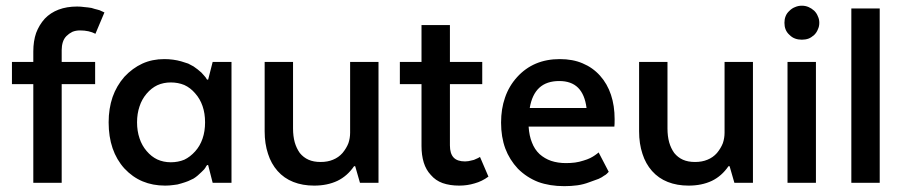

<svg xmlns="http://www.w3.org/2000/svg" viewBox="-20 -635 3138 667"><path d="M310.5 -342.8Q310.5 -362.3 310.5 -419.9Q282.2 -419.9 194.3 -419.9Q194.3 -430.7 194.3 -460.9Q194.3 -475.6 198.2 -488.3Q202.1 -501 210.9 -509.8Q219.7 -518.6 231.4 -524.4Q243.2 -529.3 257.8 -529.3Q273.4 -529.3 287.1 -526.4Q300.8 -523.4 311.5 -517.6Q322.3 -543 342.8 -591.8Q339.8 -592.8 332 -596.7Q327.1 -599.6 318.4 -601.6Q309.6 -603.5 297.9 -607.4Q286.1 -609.4 273.4 -610.4Q260.7 -612.3 248 -612.3Q211.9 -612.3 183.6 -601.6Q155.3 -590.8 135.7 -570.3Q116.2 -548.8 105.5 -520.5Q95.7 -492.2 95.7 -456.1Q95.7 -444.3 95.7 -419.9Q77.1 -419.9 21.5 -419.9Q21.5 -415 21.5 -400.4Q21.5 -385.7 21.5 -342.8Q40 -342.8 95.7 -342.8Q95.7 -256.8 95.7 0Q120.1 0 194.3 0Q194.3 -85.9 194.3 -342.8Q223.6 -342.8 310.5 -342.8Z M699.2 -358.4Q698.2 -360.4 694.3 -366.2Q692.4 -369.1 688.5 -373Q684.6 -377.9 679.7 -382.8Q672.9 -388.7 667 -393.6Q660.2 -398.4 652.3 -404.3Q643.6 -409.2 633.8 -414.1Q623 -418 609.4 -421.9Q595.7 -425.8 581.1 -427.7Q566.4 -429.7 550.8 -429.7Q508.8 -429.7 474.6 -414.1Q440.4 -398.4 412.1 -368.2Q384.8 -336.9 371.1 -297.9Q357.4 -257.8 357.4 -210Q357.4 -160.2 371.1 -120.1Q384.8 -80.1 412.1 -49.8Q440.4 -19.5 475.6 -4.9Q510.7 9.8 553.7 9.8Q568.4 9.8 582 7.8Q596.7 6.8 610.4 2Q624 -2 633.8 -5.9Q644.5 -10.7 652.3 -14.6Q660.2 -19.5 667 -25.4Q672.9 -31.2 679.7 -37.1Q685.5 -43 689.5 -46.9Q692.4 -50.8 694.3 -53.7Q695.3 -56.6 697.3 -58.6Q698.2 -60.5 699.2 -61.5Q700.2 -61.5 703.1 -61.5Q707 -46.9 718.8 0Q734.4 0 784.2 0Q784.2 -105.5 784.2 -419.9Q767.6 -419.9 718.8 -419.9Q714.8 -404.3 703.1 -358.4Q702.1 -358.4 699.2 -358.4ZM692.4 -210Q692.4 -178.7 683.6 -153.3Q674.8 -127.9 658.2 -109.4Q640.6 -89.8 620.1 -80.1Q598.6 -71.3 573.2 -71.3Q547.9 -71.3 526.4 -81.1Q505.9 -90.8 489.3 -110.4Q472.7 -129.9 464.8 -154.3Q456.1 -179.7 456.1 -210Q456.1 -240.2 464.8 -265.6Q472.7 -290 489.3 -309.6Q505.9 -329.1 526.4 -338.9Q547.9 -348.6 573.2 -348.6Q598.6 -348.6 620.1 -339.8Q641.6 -330.1 658.2 -310.5Q674.8 -292 683.6 -266.6Q692.4 -241.2 692.4 -210Z M1196.3 -173.8Q1196.3 -155.3 1190.4 -137.7Q1183.6 -120.1 1169.9 -103.5Q1156.2 -87.9 1136.7 -80.1Q1118.2 -72.3 1093.8 -72.3Q1069.3 -72.3 1051.8 -80.1Q1034.2 -87.9 1021.5 -103.5Q1009.8 -120.1 1003.9 -140.6Q998 -162.1 998 -188.5Q998 -265.6 998 -419.9Q973.6 -419.9 899.4 -419.9Q899.4 -359.4 899.4 -178.7Q899.4 -135.7 911.1 -100.6Q921.9 -66.4 944.3 -41Q966.8 -15.6 999 -2.9Q1031.2 9.8 1071.3 9.8Q1117.2 9.8 1152.3 -6.8Q1186.5 -23.4 1210 -57.6Q1210.9 -57.6 1213.9 -57.6Q1217.8 -43.9 1230.5 0Q1247.1 0 1294.9 0Q1294.9 -105.5 1294.9 -419.9Q1270.5 -419.9 1196.3 -419.9Q1196.3 -358.4 1196.3 -173.8Z M1369.1 -419.9Q1369.1 -418 1369.1 -410.2Q1369.1 -393.6 1369.1 -342.8Q1388.7 -342.8 1444.3 -342.8Q1444.3 -289.1 1444.3 -127.9Q1444.3 -95.7 1452.1 -70.3Q1460 -44.9 1476.6 -27.3Q1493.2 -7.8 1517.6 1Q1543 9.8 1575.2 9.8Q1603.5 9.8 1628.9 2Q1654.3 -4.9 1676.8 -21.5Q1667 -43.9 1647.5 -89.8Q1645.5 -88.9 1640.6 -85.9Q1636.7 -84 1631.8 -82Q1627 -79.1 1620.1 -78.1Q1613.3 -76.2 1607.4 -75.2Q1601.6 -74.2 1595.7 -74.2Q1568.4 -74.2 1555.7 -87.9Q1543 -101.6 1543 -129.9Q1543 -201.2 1543 -342.8Q1570.3 -342.8 1655.3 -342.8Q1655.3 -362.3 1655.3 -419.9Q1627 -419.9 1543 -419.9Q1543 -452.1 1543 -547.9Q1517.6 -547.9 1444.3 -547.9Q1444.3 -515.6 1444.3 -419.9Q1425.8 -419.9 1369.1 -419.9Z M2059.6 -105.5Q2056.6 -102.5 2046.9 -95.7Q2040 -90.8 2030.3 -85.9Q2020.5 -81.1 2006.8 -77.1Q1992.2 -72.3 1977.5 -70.3Q1961.9 -68.4 1946.3 -68.4Q1918 -68.4 1894.5 -76.2Q1872.1 -84 1854.5 -99.6Q1836.9 -116.2 1828.1 -139.6Q1818.4 -163.1 1816.4 -195.3Q1916 -195.3 2114.3 -195.3Q2115.2 -201.2 2115.2 -220.7Q2115.2 -267.6 2102.5 -305.7Q2089.8 -343.8 2064.5 -372.1Q2039.1 -400.4 2003.9 -415Q1969.7 -429.7 1924.8 -429.7Q1878.9 -429.7 1841.8 -414.1Q1804.7 -398.4 1776.4 -367.2Q1748 -335.9 1734.4 -295.9Q1720.7 -256.8 1720.7 -209Q1720.7 -159.2 1735.4 -119.1Q1750 -80.1 1779.3 -48.8Q1809.6 -18.6 1849.6 -2.9Q1889.6 11.7 1940.4 11.7Q1963.9 11.7 1985.4 8.8Q2006.8 5.9 2027.3 -2Q2046.9 -8.8 2059.6 -13.7Q2072.3 -19.5 2078.1 -24.4Q2084 -27.3 2087.9 -31.2Q2091.8 -35.2 2094.7 -38.1Q2083 -60.5 2059.6 -105.5ZM1922.9 -353.5Q1964.8 -353.5 1988.3 -330.1Q2011.7 -306.6 2017.6 -259.8Q1952.1 -259.8 1820.3 -259.8Q1828.1 -306.6 1853.5 -330.1Q1878.9 -353.5 1922.9 -353.5Z M2497.1 -173.8Q2497.1 -155.3 2491.2 -137.7Q2484.4 -120.1 2470.7 -103.5Q2457 -87.9 2437.5 -80.1Q2418.9 -72.3 2394.5 -72.3Q2370.1 -72.3 2352.5 -80.1Q2335 -87.9 2322.3 -103.5Q2310.5 -120.1 2304.7 -140.6Q2298.8 -162.1 2298.8 -188.5Q2298.8 -265.6 2298.8 -419.9Q2274.4 -419.9 2200.2 -419.9Q2200.2 -359.4 2200.2 -178.7Q2200.2 -135.7 2211.9 -100.6Q2222.7 -66.4 2245.1 -41Q2267.6 -15.6 2299.8 -2.9Q2332 9.8 2372.1 9.8Q2418 9.8 2453.1 -6.8Q2487.3 -23.4 2510.7 -57.6Q2511.7 -57.6 2514.6 -57.6Q2518.6 -43.9 2531.2 0Q2547.9 0 2595.7 0Q2595.7 -105.5 2595.7 -419.9Q2571.3 -419.9 2497.1 -419.9Q2497.1 -358.4 2497.1 -173.8Z M2765.6 -497.1Q2778.3 -497.1 2789.1 -501Q2798.8 -504.9 2808.6 -513.7Q2817.4 -522.5 2821.3 -533.2Q2826.2 -543 2826.2 -555.7Q2826.2 -568.4 2821.3 -578.1Q2817.4 -588.9 2808.6 -597.7Q2798.8 -606.4 2789.1 -610.4Q2778.3 -615.2 2765.6 -615.2Q2752.9 -615.2 2742.2 -610.4Q2731.4 -606.4 2722.7 -597.7Q2712.9 -588.9 2709 -578.1Q2705.1 -568.4 2705.1 -555.7Q2705.1 -543 2709 -533.2Q2712.9 -522.5 2722.7 -513.7Q2731.4 -504.9 2742.2 -501Q2752.9 -497.1 2765.6 -497.1ZM2715.8 0Q2741.2 0 2814.5 0Q2814.5 -105.5 2814.5 -419.9Q2790 -419.9 2715.8 -419.9Q2715.8 -407.2 2715.8 -367.2Q2715.8 -275.4 2715.8 0Z M2937.5 0Q2962.9 0 3036.1 0Q3036.1 -151.4 3036.1 -605.5Q3011.7 -605.5 2937.5 -605.5Q2937.5 -567.4 2937.5 -453.1Q2937.5 -339.8 2937.5 0Z"/></svg>

Font: TextaAlt
Style: Bold
Weight: 400
Designer: Daniel Hernandez & Miguel Hernandez
Version: Version 1.005;com.myfonts.easy.latinotype.texta.alt-bold.wfk